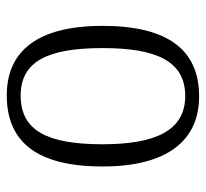

<svg xmlns="http://www.w3.org/2000/svg" viewBox="-40 -544 594 553"><g transform="rotate(-90 256.5 -267.0)"><path d="M256 10C389 10 459 -79 459 -268C459 -456 386 -544 259 -544C123 -544 54 -455 54 -268C54 -80 130 10 256 10ZM257 -30C159 -30 118 -113 118 -268C118 -425 156 -504 258 -504C357 -504 395 -426 395 -268C395 -116 359 -30 257 -30Z"/></g></svg>

Font: Noto Serif Thai SemiCondensed Light
Style: Regular
Weight: 300
Width: 4
Designer: Monotype Design Team
Foundry: Monotype Imaging Inc.
Version: Version 2.002